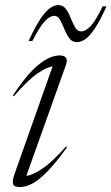

<svg xmlns="http://www.w3.org/2000/svg" viewBox="-20 -746 450 776"><path d="M38 -40.5 192.5 -477.5Q169 -475 130.2 -448.2Q91.5 -421.5 36 -357L32 -360Q91 -449 137 -485.5Q183 -522 221 -522Q260.5 -522 246 -482L86.5 -35.5Q110.5 -37.5 150.2 -63.8Q190 -90 247 -154L251 -151Q206.5 -89 172.5 -54Q138.5 -19 111.5 -4.5Q84.5 10 60.5 10Q36.5 10 32.8 -2.5Q29 -15 38 -40.5ZM410.5 -720.5Q382.5 -658.5 360.8 -627.2Q339 -596 322 -585.8Q305 -575.5 291 -575.5Q272 -575.5 260.2 -591.5Q248.5 -607.5 240 -628.8Q231.5 -650 222.5 -666Q213.5 -682 199 -682Q182 -682 161.5 -660.8Q141 -639.5 111 -580.5H95.5Q124.5 -642.5 146.2 -673.8Q168 -705 184.8 -715.2Q201.5 -725.5 216 -725.5Q235 -725.5 246.5 -709.5Q258 -693.5 266.2 -672.2Q274.5 -651 283.8 -635Q293 -619 308 -619Q325.5 -619 346 -640.2Q366.5 -661.5 395 -720.5Z"/></svg>

Font: Newsreader 72pt Light
Style: Italic
Weight: 300
Italic angle: -17°
Designer: Hugues Gentile
Foundry: Production Type
Version: Version 1.003; ttfautohint (v1.8.3)